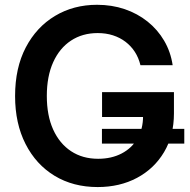

<svg xmlns="http://www.w3.org/2000/svg" viewBox="-20 -758 781 789"><path d="M381.3 10.7Q280.8 10.7 204.3 -35.6Q127.9 -82 85 -166.3Q42 -250.5 42 -363.3Q42 -479 85.9 -563Q129.9 -647 206.1 -692.6Q282.2 -738.3 378.9 -738.3Q439.5 -738.3 492.2 -720.5Q544.9 -702.6 586.4 -669.4Q627.9 -636.2 654.5 -590.8Q681.2 -545.4 689.5 -490.2H557.1Q549.8 -520.5 534.2 -544.7Q518.6 -568.8 495.8 -586.2Q473.1 -603.5 444.3 -612.8Q415.5 -622.1 381.3 -622.1Q318.8 -622.1 271.7 -591.1Q224.6 -560.1 198.5 -502.2Q172.4 -444.3 172.4 -363.8Q172.4 -283.2 198.5 -225.6Q224.6 -168 272 -136.7Q319.3 -105.5 383.3 -105.5Q438 -105.5 479.7 -127.2Q521.5 -148.9 544.7 -188.5Q567.9 -228 567.9 -280.8L600.1 -277.3H399.4V-379.4H694.8V-292Q694.8 -201.2 654.3 -133.1Q613.8 -64.9 543 -27.1Q472.2 10.7 381.3 10.7ZM398.9 -168V-228.5H737.3V-168Z"/></svg>

Font: Inter 24pt SemiBold
Style: Regular
Weight: 600
Designer: Rasmus Andersson
Foundry: rsms
Version: Version 4.001;git-66647c0bb